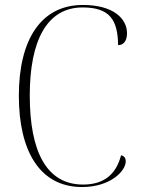

<svg xmlns="http://www.w3.org/2000/svg" viewBox="-20 -744 578 774"><path d="M311 10C424 10 487 -54 487 -94C487 -105 482 -115 468 -118C449 -45 403 0 315 0C167 0 100 -134 100 -359C100 -580 169 -714 313 -714C423 -714 455 -663 456 -562C478 -562 492 -579 492 -610C492 -669 437 -724 314 -724C145 -724 56 -584 56 -358C56 -134 141 10 311 10Z"/></svg>

Font: Noto Serif Display SemiCondensed ExtraLight
Style: Regular
Weight: 200
Width: 4
Designer: Monotype Design Team
Foundry: Monotype Imaging Inc.
Version: Version 2.009